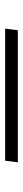

<svg xmlns="http://www.w3.org/2000/svg" viewBox="300 -340 88 727"><g transform="rotate(90 343.5 24.0)"><path d="M88 48 94 0H594L588 48Z"/></g></svg>

Font: Orkney Light
Style: LightItalic
Weight: 300
Designer: Samuel Oakes and Alfredo Marco Pradil
Foundry: Alfredo Marco Pradil
Version: 1.0; ttfautohint (v1.5)